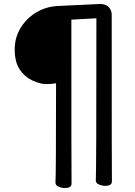

<svg xmlns="http://www.w3.org/2000/svg" viewBox="-20 -800 678 966"><path d="M306 146Q291 146 275 139.5Q259 133 259 118Q262 86 262 -381Q241 -377 211 -377Q181 -377 142 -395.5Q103 -414 78.5 -451.5Q54 -489 54 -551Q54 -612 84.5 -661Q115 -710 165 -739Q215 -768 274 -770L484 -780Q514 -780 528 -763.5Q542 -747 542 -726Q542 89 543 113Q543 135 509 135Q494 135 478 128.5Q462 122 462 107Q465 76 465 -708L339 -701Q339 101 340 124Q340 146 306 146Z"/></svg>

Font: ToneOZ-Pinyin-WenKai-Medium
Style: Medium
Weight: 700
Designer: Fontworks Inc.
Foundry: ToneOZ
Version: Version 0.240331